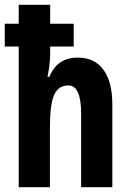

<svg xmlns="http://www.w3.org/2000/svg" viewBox="-22 -780 543 800"><path d="M187 -760V-681H285V-586H187V-552Q187 -516 176 -460H184Q216 -540 302 -540Q372 -540 409 -489.5Q446 -439 446 -345V0H316V-307Q316 -424 263 -424Q221 -424 203.5 -384.5Q186 -345 186 -246V0H56V-586H-2V-681H56V-760Z"/></svg>

Font: Noto Sans Lao UI ExtCond
Style: Bold
Weight: 700
Width: 2
Designer: Monotype Design Team
Foundry: Monotype Imaging Inc.
Version: Version 2.000; ttfautohint (v1.8.4.7-5d5b)